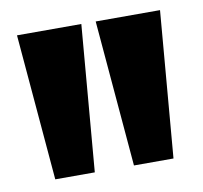

<svg xmlns="http://www.w3.org/2000/svg" viewBox="-54 -865 536 507"><g transform="rotate(-10 214.0 -612.0)"><path d="M55.5 -416 22 -808H194.5L161.5 -416ZM266.5 -416 233 -808H405.5L372.5 -416Z"/></g></svg>

Font: Encode Sans Condensed ExtraBold
Style: Regular
Weight: 800
Width: 3
Designer: Multiple Designers
Foundry: Impallari Type
Version: Version 2.000